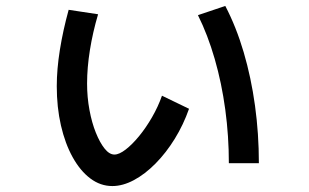

<svg xmlns="http://www.w3.org/2000/svg" viewBox="-20 -598 1040 646"><path d="M358 28Q318 28 284 2.5Q250 -23 224.5 -69Q199 -115 185 -176Q171 -237 171 -308Q171 -365 181.5 -430.5Q192 -496 211 -565L310 -550Q292 -489 282.5 -429.5Q273 -370 273 -317Q273 -271 281 -228Q289 -185 302.5 -151.5Q316 -118 332 -98Q348 -78 365 -78Q381 -78 403 -95Q425 -112 448 -140Q471 -168 491.5 -203.5Q512 -239 525 -276L616 -232Q597 -178 568 -131Q539 -84 503.5 -48Q468 -12 430.5 8Q393 28 358 28ZM750 -49Q750 -140 738 -229Q726 -318 702.5 -399.5Q679 -481 646 -547L738 -578Q775 -507 800 -422Q825 -337 838 -242.5Q851 -148 851 -49Z"/></svg>

Font: M PLUS 1 Code Medium
Style: Regular
Weight: 500
Designer: Coji Morishita
Foundry: UNDERFOREST DESIGN
Version: Version 1.002